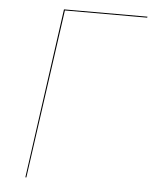

<svg xmlns="http://www.w3.org/2000/svg" viewBox="-50 -723 610 765"><g transform="rotate(5 254.5 -340.0)"><path d="M508 -676H179L84 0H80L175 -680H509Z"/></g></svg>

Font: Fira Sans Condensed Four
Style: Italic
Weight: 100
Width: 3
Italic angle: -8°
Designer: bBox Type GmbH & Carrois Corporate GbR & Edenspiekermann AG
Foundry: bBox Type GmbH & Carrois Corporate GbR & Edenspiekermann AG
Version: Version 4.301